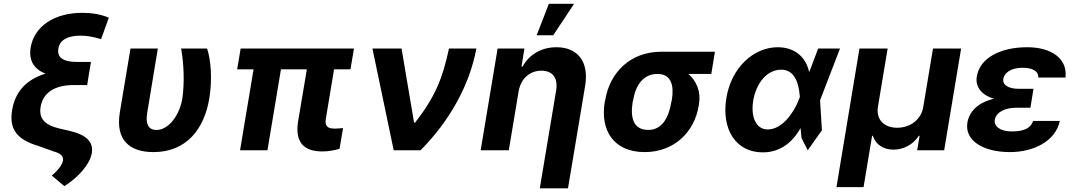

<svg xmlns="http://www.w3.org/2000/svg" viewBox="-20 -806 5761 1030"><path d="M522.4 -596.2 563.9 -711.3C520.6 -729 474.1 -737.2 422.2 -737.2C271.7 -737.2 163.7 -665.5 144.5 -551.1C133.5 -482.6 160.5 -436.1 224.1 -410.9C122.2 -380 61.4 -314.6 45.1 -215.9C28.1 -113.3 70 -57.2 186.8 -22.7L271.3 7.5C306.5 17 321.4 33.4 317.8 56.1C314.3 75.3 295.5 104.4 257.8 136L325.3 192.5C399.9 145.6 461.3 76.7 472.3 16.3C482.2 -40.8 448.5 -81.7 354.4 -103.7L298.7 -116.5C217.7 -135.7 187.9 -171.9 197.8 -232.2C210.6 -309.3 273.4 -349.8 376.4 -349.8H447.8L455.6 -399.5L468 -473.7H392.8C319.6 -473.7 284.8 -497.2 293.3 -546.2C300.4 -590.6 342 -614.7 410.9 -614.7C445.7 -614.7 477.3 -609.4 522.4 -596.2Z M680 -545.5 622.9 -203.1C598.7 -55.8 673.7 9.9 803.6 9.9C981.5 9.9 1076 -115.8 1102.6 -277C1120 -380.7 1111.2 -485.8 1090.9 -545.5H951.7C966.3 -464.5 970.5 -364 958.1 -277C944.2 -192.5 887.8 -108.7 818.2 -108.7C784.4 -108.7 757.8 -131 769.9 -201.7L826.7 -545.5Z M1878.9 -545.5H1271L1252.1 -433.9H1340.2L1267.8 0H1414.8L1487.2 -433.9H1626.1L1578.8 -152.7C1561.4 -39.1 1613.6 6.4 1709.2 6.4C1744.3 6.4 1774.9 0 1801.5 -7.8L1820.3 -119C1807.5 -117.9 1791.9 -116.1 1777 -116.1C1738.6 -116.1 1720.9 -127.1 1728.3 -170.8L1772 -433.9H1860.1Z M2092 0H2236.2C2395.2 -160.2 2500 -353.3 2535.5 -545.5H2388.5C2354.4 -386.7 2316.4 -289.4 2207 -148.4H2201.3L2134.2 -545.5H1978Z M2762.1 -315.3C2774.1 -385.7 2823.2 -426.8 2884.2 -426.8C2945.3 -426.8 2974.4 -387.1 2963.4 -320.3L2875.7 204.5H3027L3119.3 -347.3C3140.3 -474.8 3079.2 -552.6 2965.2 -552.6C2884.2 -552.6 2818.5 -513.1 2783.7 -449.2H2777.7L2793.3 -545.5H2649.5L2558.6 0H2709.5ZM2859 -616.8H2947.8L3059.7 -785.5H2924.4Z M3226.9 -269.9 3224.1 -258.5C3199.2 -105.8 3272.7 9.9 3438.6 9.9C3597.3 9.9 3705.6 -98.7 3728.3 -238.6L3729.8 -248.6C3741.1 -313.9 3716.3 -371.8 3672.9 -409.4H3795.8L3815.3 -528.4H3526.6C3361.2 -528.4 3251.4 -416.9 3226.9 -269.9ZM3373.9 -258.5 3376.8 -269.9C3389.2 -345.2 3428.6 -409.4 3507.1 -409.4C3582.4 -409.4 3596.6 -345.2 3584.2 -269.9L3581.3 -258.5C3567.8 -175.8 3532 -109 3458.1 -109C3376.4 -109 3360.8 -175.8 3373.9 -258.5Z M4070.3 11.4C4164.8 12.1 4232.2 -42.3 4274.5 -119L4279.8 -65.7L4313.2 0L4389.2 -106.9L4379.3 -268.1L4486.2 -545.5H4369L4322.8 -423.3L4320.3 -421.2C4303.3 -498.9 4244.3 -552.6 4152.3 -552.6C4022 -552.6 3903.1 -442.5 3876.8 -280.9C3848.4 -110.1 3929.3 10.7 4070.3 11.4ZM4020.6 -265.6C4036.9 -361.9 4095.5 -432.2 4170.8 -432.2C4245.4 -432.2 4265.3 -354.8 4270.2 -292.6L4271 -285.9L4267 -275.9C4242.2 -207.4 4178.6 -111.5 4098.7 -111.5C4036.9 -111.5 4006.4 -176.1 4020.6 -265.6Z M4467.3 197.8H4612.6L4658.4 -77.4H4662.6C4676.8 -30.9 4719.5 -3.2 4772.7 -3.2C4828.1 -3.2 4878.9 -30.9 4909.1 -77.4H4913.4L4900.2 0H5045.1L5136 -545.5H4985.1L4932.9 -232.2C4922.2 -166.5 4865.4 -120.7 4793 -120.7C4720.9 -120.7 4679 -166.5 4689.6 -232.2L4741.8 -545.5H4590.6Z M5524.1 -329.5H5447.1C5388.1 -329.5 5357.2 -350.9 5362.2 -383.5C5367.9 -415.1 5403.8 -442.5 5464.5 -442.5C5517.4 -442.5 5551.8 -425.8 5550.1 -389.9H5696C5707.7 -492.5 5619 -552.6 5490.8 -552.6C5348.4 -552.6 5236.5 -496.4 5220.2 -395.6C5211.6 -345.9 5239.3 -297.6 5312.5 -276.3C5225.1 -256 5179.7 -207 5169.7 -148.4C5153.8 -51.5 5254.6 9.9 5397.7 9.9C5523.1 9.9 5642.8 -47.6 5665.5 -157.3H5522.4C5510.3 -120.4 5475.9 -100.9 5408.7 -100.9C5342.7 -100.9 5311.4 -130 5316.4 -163C5324.2 -207.4 5377.1 -228 5430.4 -228H5507.8Z"/></svg>

Font: Margiela Sans
Style: Bold Italic
Weight: 700
Italic angle: -9.39999°
Designer: Stefan Endress, Andreas Faust
Version: Version 1.100;FEAKit 1.0